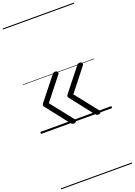

<svg xmlns="http://www.w3.org/2000/svg" viewBox="-284 -1175 1293 1840"><g transform="rotate(-20 362.5 -255.0)"><path d="M330 14Q320 14 313 9.5Q306 5 299 -3L131 -218Q120 -231 115.5 -238.5Q111 -246 111 -251Q111 -258 115.5 -265Q120 -272 131 -285L301 -499Q306 -507 314 -511Q322 -515 331 -515Q341 -515 348.5 -510Q356 -505 357.5 -497Q359 -489 351 -479L171 -251L351 -23Q363 -8 354.5 3Q346 14 330 14ZM580 14Q570 14 563 9.5Q556 5 549 -3L381 -218Q370 -231 365.5 -238.5Q361 -246 361 -251Q361 -258 365.5 -265Q370 -272 381 -285L551 -499Q556 -507 564 -511Q572 -515 581 -515Q591 -515 598.5 -510Q606 -505 607.5 -497Q609 -489 601 -479L421 -251L601 -23Q613 -8 604.5 3Q596 14 580 14ZM0 555H725V565H0ZM0 -20H725V0H0ZM0 -505H725V-500H0ZM0 -1075H725V-1065H0Z"/></g></svg>

Font: Playwrite AR Guides
Style: Regular
Weight: 400
Designer: Veronika Burian, José Scaglione
Foundry: TypeTogether
Version: Version 1.003